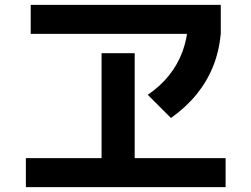

<svg xmlns="http://www.w3.org/2000/svg" viewBox="-20 -757 1040 794"><path d="M87 17V-103H400V-537H537V-103H913V17ZM107 -617V-737H893V-617ZM591 -365Q644 -401 680 -446.5Q716 -492 735.5 -546Q755 -600 758 -662L893 -617Q886 -544 861 -482Q836 -420 793 -367Q750 -314 687 -269Z"/></svg>

Font: M PLUS 1 Code
Style: Regular
Weight: 400
Designer: Coji Morishita
Foundry: UNDERFOREST DESIGN
Version: Version 1.005